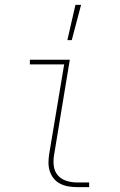

<svg xmlns="http://www.w3.org/2000/svg" viewBox="-20 -764 490 784"><path d="M294 0Q276 0 258.5 -3Q241 -6 225.5 -14Q210 -22 199.5 -35Q189 -48 183.5 -64.5Q178 -81 178 -99Q178 -117 181 -136L242 -501H102V-520H265L201 -132Q197 -110 199.5 -87.5Q202 -65 215.5 -49Q229 -33 250 -26Q271 -19 294 -19H344V0ZM255 -600 288 -744H311L273 -600Z"/></svg>

Font: Iosevka Etoile Thin
Style: Italic
Weight: 100
Italic angle: -9°
Designer: Belleve Invis
Foundry: Belleve Invis
Version: Version 22.1.2; ttfautohint (v1.8.4)